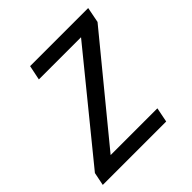

<svg xmlns="http://www.w3.org/2000/svg" viewBox="-165 -647 759 759"><g transform="rotate(-45 214.5 -267.5)"><path d="M-15.1 0 -3.9 -55.2 336.9 -473.6H101.1L113.8 -535.2H438.5L425.8 -470.2L90.3 -61.5H351.6L339.4 0Z"/></g></svg>

Font: Open Sans
Style: Italic
Weight: 400
Italic angle: -12°
Designer: Monotype Design Team
Foundry: Monotype Imaging Inc.
Version: Version 3.000; ttfautohint (v1.8.4)